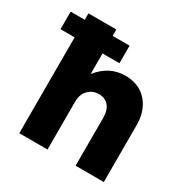

<svg xmlns="http://www.w3.org/2000/svg" viewBox="-202 -872 985 1013"><g transform="rotate(30 290.5 -365.0)"><path d="M383 -543Q287 -543 220 -459V-730H50V0H222V-291Q222 -337 248 -363Q274 -389 312 -389Q349 -389 371 -364Q393 -339 393 -291V0H565V-346Q565 -434 516.5 -488.5Q468 -543 383 -543ZM323 -691H-36V-584H323Z"/></g></svg>

Font: Geom ExtraBold
Style: Bold
Weight: 800
Version: Version 1.102